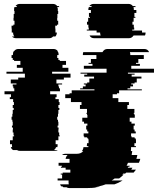

<svg xmlns="http://www.w3.org/2000/svg" viewBox="-20 -770 806 980"><path d="M40 -604V-624H39V-639H48V-644H54V-664H49V-679H50V-699H54V-714H52V-723Q52 -731 54 -734H64L67 -739H59Q67 -750 81 -750H250Q264 -750 272 -739H280L283 -734H272Q275 -730 275 -723V-714H277V-699H273V-679H272V-664H277V-644H271V-639H262V-624H263V-604H270V-602Q270 -593 263 -584H251Q244 -575 231 -575H62Q49 -575 41 -584H53Q47 -592 47 -602V-604ZM246 -394H340V-374H306V-364H268V-344H297V-339H278V-329H281V-319H286V-304H236V-289H269V-274H263V-264H280V-249H284V-234H278V-219H283V-209H278V-189H276V-174H272V-159H276V-149H278V-129H274V-119H279V-109H278V-94H282V-79H285V-74H278V-54H264V-34H274V-27Q274 -22 273 -19H266Q263 -9 255 -4H275Q270 0 260 0H81Q72 0 67 -4H47Q38 -9 35 -19H42Q41 -22 41 -27V-34H31V-54H45V-74H52V-79H49V-94H45V-109H46V-119H41V-129H45V-149H43V-159H39V-174H43V-189H45V-209H50V-219H45V-234H51V-249H47V-264H30V-274H36V-289H3V-304H53V-319H48V-329H45V-339H64V-344H35V-364H73V-374H107V-394H13V-404H96V-424H66V-439H84V-459H52V-464H45V-474H39V-489H46V-493Q46 -504 51 -509H52Q60 -520 74 -520H253Q267 -520 275 -509H273Q279 -503 279 -493V-489H272V-474H278V-464H285V-459H317V-439H299V-424H329V-404H246ZM473 -604V-614H423V-619H433V-629H431V-644H424V-659H430V-679H439V-684H434V-704H444V-719H431V-723Q431 -730 434 -734H446Q446 -736 449 -739H436Q444 -750 458 -750H636Q650 -750 658 -739H670L673 -734H661Q663 -731 663 -723V-719H676V-704H666V-684H671V-679H662V-659H656V-644H663V-629H665V-619H655V-614H705V-604H723V-602Q723 -595 720 -589H662Q653 -575 638 -575H460Q444 -575 437 -589H494Q491 -595 491 -602V-604ZM766 -399H633V-394H667V-389H652V-379H702V-369H678V-349H667V-344H650V-339H659V-329H645V-319H631V-314H704V-309H588V-294H577V-289H555V-269H584V-249H638V-234H630V-214H666V-194H663V-189H666V-184H668V-169H642V-149H651V-139H668V-129H662V-109H667V-99H673V-89H649V-74H652V-69H667V-64H672V-59H674V-39H666V-24H674V-19H649Q649 -14 649 -9Q649 -4 648 1H655L652 21H681Q680 26 679 31Q678 36 676 41H696Q695 46 693 51Q691 56 689 61H633Q632 65 630 68.5Q628 72 626 76H643L640 81H635L632 86H656L650 96H674L662 111H624L619 116H609L604 121H611Q606 126 600.5 131Q595 136 588 141H565Q561 144 557.5 146.5Q554 149 550 151H606Q585 164 564 171H519Q512 174 503 176.5Q494 179 485 181H491Q484 182 477.5 183.5Q471 185 464 186H480Q466 188 451.5 189Q437 190 422 190H334Q325 190 320 186H304Q302 185 298 181H292Q288 175 287 171H331Q330 168 330 163V151H274V141H297V121H290V116H300V111H339V96H315V86H291V81H296V76H279V61H335V41H315Q316 30 325 21H297Q303 15 314 15H372Q394 15 405 1H398Q405 -7 406 -19H431V-24H423Q424 -27 424 -35V-39H432V-59H430V-64H425V-69H410V-74H407V-89H431V-99H425V-109H420V-129H426V-139H409V-149H400V-169H426V-184H424V-189H421V-194H424V-214H388V-234H396V-249H342V-269H313V-289H335V-294H346V-309H462V-314H389V-319H403V-329H417V-339H408V-344H425V-349H436V-369H460V-379H410V-389H425V-394H391V-399H524V-419H408V-434H452V-444H432V-449H444V-469H472V-489H403V-493Q403 -498 405 -504H503Q512 -520 528 -520H716Q734 -520 741 -504H643Q645 -498 645 -493V-489H714V-469H686V-449H674V-444H694V-434H650V-419H766Z"/></svg>

Font: Rubik Glitch
Style: Regular
Weight: 400
Designer: Hubert and Fischer, NaN
Foundry: Hubert and Fischer, NaN
Version: Version 2.200